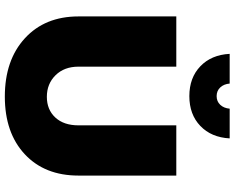

<svg xmlns="http://www.w3.org/2000/svg" viewBox="-108 -854 971 795"><g transform="rotate(90 377.5 -456.5)"><path d="M48 -296V-701H256V-296Q256 -237 291.5 -201Q327 -165 381 -165Q434 -165 466.5 -200Q499 -235 499 -296V-701H707V-296Q707 -156 618.5 -73.5Q530 9 380 9Q229 9 138.5 -74Q48 -157 48 -296ZM203 -922H326Q328 -898 342 -883Q356 -868 378 -868Q400 -868 414 -883Q428 -898 430 -922H553Q549 -846 501.5 -800.5Q454 -755 378 -755Q302 -755 254.5 -800.5Q207 -846 203 -922Z"/></g></svg>

Font: Trueno
Style: ExBd
Weight: 800
Designer: Julieta Ulanovsky
Foundry: Julieta Ulanovsky
Version: Version 3.001b